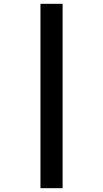

<svg xmlns="http://www.w3.org/2000/svg" viewBox="-20 -843 540 1006"><path d="M192 143H308V-823H192Z"/></svg>

Font: Iosevka SS09
Style: Bold
Weight: 700
Monospace: yes
Designer: Belleve Invis
Foundry: Belleve Invis
Version: Version 5.2.1; ttfautohint (v1.8.3)